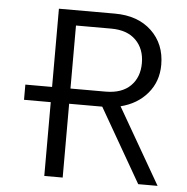

<svg xmlns="http://www.w3.org/2000/svg" viewBox="-50 -731 760 780"><g transform="rotate(5 330.0 -341.0)"><path d="M621 0H542L369 -301H234V0H159V-301H50V-363H159V-682H387Q481 -682 537 -629Q593 -576 593 -491Q593 -423 552 -374.5Q511 -326 443 -309ZM234 -363H377Q443 -363 478.5 -398Q514 -433 514 -491Q514 -549 478.5 -584.5Q443 -620 377 -620H234Z"/></g></svg>

Font: Didact Gothic
Style: Regular
Weight: 400
Designer: Daniel Johnson
Foundry: Daniel Johnson
Version: Version 2.101;PS 002.101;hotconv 1.0.88;makeotf.lib2.5.64775